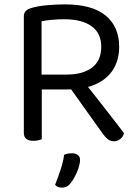

<svg xmlns="http://www.w3.org/2000/svg" viewBox="-20 -639 629 878"><path d="M170 -298H285Q359 -298 401 -330Q443 -362 443 -425Q443 -487 399 -519Q355 -551 273 -551Q246 -551 218.5 -548.5Q191 -546 170 -542ZM285 -230H89V-564Q89 -580 97.5 -588.5Q106 -597 122 -602Q151 -611 193.5 -615Q236 -619 276 -619Q401 -619 463 -568Q525 -517 525 -425Q525 -366 498 -322Q471 -278 418 -254Q365 -230 285 -230ZM287 -256 347 -286Q375 -251 405 -213Q435 -175 463 -139Q491 -103 513 -74.5Q535 -46 547 -30Q543 -13 529.5 -3Q516 7 502 7Q485 7 474 -1.5Q463 -10 451 -26ZM89 -252H171V-2Q165 0 155 2.5Q145 5 133 5Q111 5 100 -4Q89 -13 89 -32ZM301 201Q293 211 283.5 215Q274 219 263 219Q242 219 232 206Q246 171 258 134Q270 97 273 69Q282 65 290.5 63.5Q299 62 309 62Q325 62 335.5 69.5Q346 77 346 92Q346 108 339 129.5Q332 151 321.5 170Q311 189 301 201Z"/></svg>

Font: Baloo Tamma 2
Style: Regular
Weight: 400
Designer: Divya Kowshik, Shuchita Grover and Ek Type
Foundry: Ek Type
Version: Version 1.700